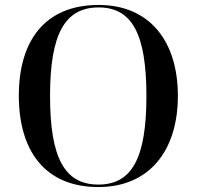

<svg xmlns="http://www.w3.org/2000/svg" viewBox="-20 -745 794 775"><path d="M377 10C583 10 698 -137 698 -358C698 -580 583 -725 378 -725C161 -725 56 -580 56 -359C56 -137 161 10 377 10ZM377 0C241 0 182 -107 182 -358C182 -608 242 -715 378 -715C513 -715 571 -608 571 -358C571 -107 513 0 377 0Z"/></svg>

Font: Noto Serif Display Medium
Style: Regular
Weight: 500
Designer: Monotype Design Team
Foundry: Monotype Imaging Inc.
Version: Version 2.009